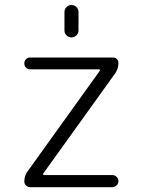

<svg xmlns="http://www.w3.org/2000/svg" viewBox="-20 -777 570 775"><path d="M240.2 -654.3V-728.5Q240.2 -740.2 248.5 -748.5Q256.8 -756.8 268.6 -756.8Q280.3 -756.8 288.6 -748.5Q296.9 -740.2 296.9 -728.5V-654.3Q296.9 -642.6 288.6 -634.3Q280.3 -626 268.6 -626Q256.8 -626 248.5 -634.3Q240.2 -642.6 240.2 -654.3ZM101.6 -544.9H435.5Q445.3 -544.9 451.7 -538.6Q458 -532.2 458 -522.5Q458 -500 445.3 -481.4L154.3 -76.2Q153.3 -74.2 154.3 -72.3Q155.3 -70.3 158.2 -70.3H433.6Q443.4 -70.3 450.7 -63Q458 -55.7 458 -45.9Q458 -36.1 450.7 -28.8Q443.4 -21.5 433.6 -21.5H101.6Q91.8 -21.5 85 -28.3Q78.1 -35.2 78.1 -44.9Q78.1 -67.4 91.8 -85.9L382.8 -491.2Q383.8 -493.2 382.8 -495.1Q381.8 -497.1 378.9 -497.1H101.6Q91.8 -497.1 85 -503.9Q78.1 -510.7 78.1 -521Q78.1 -531.2 85 -538.1Q91.8 -544.9 101.6 -544.9Z"/></svg>

Font: Gen Jyuu Gothic Light
Style: Regular
Weight: 200
Designer: [Source Han Sans]
Ryoko NISHIZUKA  (kana & ideographs); Paul D. Hunt (Latin, Greek & Cyrillic); Wenlong ZHANG  (bopomofo
Version: Version 1.002.20150607